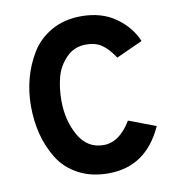

<svg xmlns="http://www.w3.org/2000/svg" viewBox="-81 -784 802 869"><g transform="rotate(-10 320.0 -350.0)"><path d="M349 11Q270 11 211 -20.5Q152 -52 119 -105.5Q86 -159 70.5 -220Q55 -281 55 -350Q55 -414 71 -474.5Q87 -535 120 -589.5Q153 -644 212 -677.5Q271 -711 349 -711Q443 -711 507.5 -665Q572 -619 599 -553L478 -498Q450 -541 421 -561Q392 -581 349 -581Q294 -581 257.5 -543.5Q221 -506 208 -456.5Q195 -407 195 -350Q195 -259 234.5 -189Q274 -119 349 -119Q422 -119 476 -209L600 -162Q522 11 349 11Z"/></g></svg>

Font: ReCut ExtraBold
Style: Regular
Weight: 800
Designer: Giant Group (for alternate capitals set)
Version: Version 2.002;FEAKit 1.0